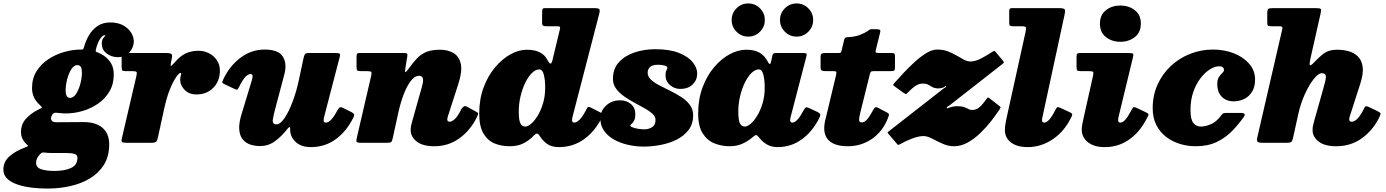

<svg xmlns="http://www.w3.org/2000/svg" viewBox="-152 -827 8028 1112"><path d="M-132.5 155Q-132.5 109 -96.5 77.8Q-60.5 46.5 -9 28Q13.5 19.5 10.5 17.2Q7.5 15 -5.5 1Q-30.5 -26.5 -30.5 -61Q-30.5 -108 -1 -140Q28.5 -172 69 -191.5Q91 -203 91.2 -204.8Q91.5 -206.5 75.5 -222Q55.5 -240 44.5 -263.8Q33.5 -287.5 33.5 -317Q33.5 -373 59.8 -414.8Q86 -456.5 128.2 -484.2Q170.5 -512 220 -526Q269.5 -540 316 -540H318.5Q325.5 -539.5 328.8 -542Q332 -544.5 334.5 -554Q344 -589.5 363 -622.2Q382 -655 412.5 -676Q443 -697 486.5 -697Q531 -697 561.2 -680.2Q591.5 -663.5 607.2 -638.2Q623 -613 623 -587Q623 -554 598.8 -525Q574.5 -496 530 -496Q494 -496 465.8 -517.2Q437.5 -538.5 437.5 -575Q437.5 -594 445 -604.5Q452.5 -615 457.2 -619Q462 -623 454 -623Q441 -623 426.2 -599.5Q411.5 -576 403.5 -540.5Q401.5 -531.5 402.5 -529.2Q403.5 -527 411 -524.5Q454 -508.5 480.5 -476Q507 -443.5 507 -396Q507 -340 482 -297.5Q457 -255 416 -226.8Q375 -198.5 326.2 -184.2Q277.5 -170 230 -170Q211 -170 189.5 -172.5Q175.5 -174.5 167.2 -174Q159 -173.5 151 -163Q143.5 -152 143.5 -140Q143.5 -132 150.5 -125.5Q157.5 -119 177 -119Q185.5 -119 206.8 -119.2Q228 -119.5 253.5 -119.5Q279 -119.5 301 -119.8Q323 -120 333 -120Q402.5 -120 441.5 -86.8Q480.5 -53.5 480.5 9Q480.5 78.5 450 127.2Q419.5 176 368.5 206.5Q317.5 237 254.2 251Q191 265 125.5 265Q6 265 -63.2 237Q-132.5 209 -132.5 155ZM228 -302Q228 -283.5 234 -271.8Q240 -260 254 -260Q273.5 -260 289 -284Q304.5 -308 313.5 -342.2Q322.5 -376.5 322.5 -408Q322.5 -427 316.5 -438.5Q310.5 -450 296 -450Q276.5 -450 261.2 -426.2Q246 -402.5 237 -368Q228 -333.5 228 -302ZM81 65Q70 76 63.5 88.2Q57 100.5 57 115Q56.5 142.5 85.8 152.8Q115 163 163.5 163Q222 163 259 146Q296 129 296.5 88Q297 70.5 280.5 64.8Q264 59 226 59H141.5Q125 59 111 57Q98.5 55.5 93.2 56.5Q88 57.5 81 65Z M569.5 -520H811Q830 -520 838.8 -515.5Q847.5 -511 843.5 -492L839 -469Q835.5 -451.5 836.5 -446.2Q837.5 -441 854 -459.5Q891 -502.5 923.5 -517.8Q956 -533 998.5 -533Q1029.5 -533 1057.8 -518.8Q1086 -504.5 1103.8 -478.8Q1121.5 -453 1121.5 -419Q1121.5 -357.5 1083.5 -318.8Q1045.5 -280 986 -280Q942 -280 916.5 -307.2Q891 -334.5 891.5 -365Q891.5 -379.5 894.5 -387.2Q897.5 -395 897.5 -400Q897.5 -405 893 -405Q885.5 -405 868.5 -381Q851.5 -357 832.2 -310Q813 -263 798 -193.5L763.5 -35Q759.5 -15.5 754 -7.8Q748.5 0 724.5 0H582.5Q561 0 555.5 -4.2Q550 -8.5 553.5 -25L638 -387Q642 -405 638.8 -410Q635.5 -415 613.5 -415H575.5Q559 -415 555.8 -419.8Q552.5 -424.5 552.5 -441V-499.5Q552.5 -511 555.5 -515.5Q558.5 -520 569.5 -520Z M1143 -371.5Q1180 -447.5 1242.5 -493.8Q1305 -540 1380.5 -540Q1461 -540 1486.2 -499Q1511.5 -458 1494.5 -395L1445.5 -210Q1432 -162 1428.2 -134.5Q1424.5 -107 1449 -107Q1471.5 -107 1496.2 -143.5Q1521 -180 1543 -238.8Q1565 -297.5 1579 -364L1605.5 -488Q1608.5 -502.5 1613 -511.2Q1617.5 -520 1635 -520H1786Q1808 -520 1814 -517.2Q1820 -514.5 1815.5 -497L1725.5 -151Q1722.5 -140 1722.5 -128.5Q1722.5 -117 1736 -117Q1764.5 -117 1801.5 -187Q1807 -197.5 1813.5 -203.2Q1820 -209 1832.5 -203L1876 -181.5Q1890.5 -175 1896.5 -168.8Q1902.5 -162.5 1895.5 -148Q1856 -67 1793 -21Q1730 25 1648.5 25Q1593.5 25 1561.2 -4.2Q1529 -33.5 1528.5 -75V-85Q1528.5 -91.5 1524.5 -90.8Q1520.5 -90 1514 -82Q1476.5 -34.5 1438.8 -7.8Q1401 19 1353.5 19Q1326.5 19 1300 11Q1273.5 3 1255 -18.2Q1236.5 -39.5 1233.5 -78.2Q1230.5 -117 1251 -179L1307.5 -365Q1311 -376.5 1310.8 -387.2Q1310.5 -398 1298.5 -398Q1285 -398 1269.2 -381.8Q1253.5 -365.5 1233 -324Q1225.5 -309.5 1221.8 -308Q1218 -306.5 1202 -314L1148 -339.5Q1133.5 -346.5 1135 -352Q1136.5 -357.5 1143 -371.5Z M1933 -520H2188.5Q2201.5 -520 2205.2 -516.2Q2209 -512.5 2207 -501L2195.5 -430Q2192.5 -411 2195.5 -409Q2198.5 -407 2212.5 -426Q2239.5 -464 2263.2 -489Q2287 -514 2318 -526.5Q2349 -539 2396.5 -539Q2441 -539 2473.8 -520.2Q2506.5 -501.5 2516.5 -458.2Q2526.5 -415 2502.5 -341L2442.5 -155Q2438.5 -142 2438.5 -136Q2438.5 -122 2451.5 -122Q2466 -122 2483.2 -138.5Q2500.5 -155 2521 -197Q2529 -207 2535.2 -210.8Q2541.5 -214.5 2553 -209L2600 -183Q2617.5 -175 2617.5 -169.2Q2617.5 -163.5 2609 -146.5Q2571.5 -71 2508 -25.5Q2444.5 20 2363.5 20Q2296 20 2261.2 -7.5Q2226.5 -35 2226.5 -73Q2226.5 -87.5 2229.2 -100.8Q2232 -114 2235.5 -125L2287.5 -310Q2302 -358 2297.2 -373Q2292.5 -388 2274 -388Q2251 -388 2228.8 -360.2Q2206.5 -332.5 2187.2 -283.5Q2168 -234.5 2154 -170.5L2122 -24Q2118.5 -8.5 2113 -4.2Q2107.5 0 2090 0H1941Q1915.5 0 1913 -6Q1910.5 -12 1915 -31L1997.5 -387Q2001.5 -405 1998.5 -410Q1995.5 -415 1972 -415H1936.5Q1921 -415 1917 -419.5Q1913 -424 1913 -439V-498Q1913 -512 1916.2 -516Q1919.5 -520 1933 -520Z M3333.5 -146Q3294 -66 3230.2 -20.5Q3166.5 25 3085 25Q3042.5 25 3016 5.8Q2989.5 -13.5 2973.5 -40Q2969 -48.5 2962.5 -52Q2954 -57 2940.5 -42.5Q2913.5 -14 2880 3Q2846.5 20 2799.5 20Q2752.5 20 2712.5 3.8Q2672.5 -12.5 2648 -53.8Q2623.5 -95 2623.5 -170Q2623.5 -252.5 2648.8 -320.2Q2674 -388 2715.2 -437Q2756.5 -486 2804.8 -512.5Q2853 -539 2899 -539Q2988.5 -539 3018 -480.5Q3028 -461 3035 -458.8Q3042 -456.5 3047 -476L3090.5 -656.5Q3093.5 -669 3090.2 -672Q3087 -675 3071.5 -675H3013Q2998.5 -675 2992.8 -678.8Q2987 -682.5 2987.5 -699.5L2988 -758.5Q2988 -771.5 2991 -775.8Q2994 -780 3005.5 -780H3286.5Q3313.5 -780 3318.8 -774.5Q3324 -769 3318.5 -747L3164 -151Q3161 -139 3161 -131Q3161 -117 3174 -117Q3189 -117 3207.2 -136.2Q3225.5 -155.5 3245.5 -196.5Q3251 -207 3255.8 -207.8Q3260.5 -208.5 3271.5 -203L3322 -177.5Q3336.5 -171 3338.5 -165.5Q3340.5 -160 3333.5 -146ZM3005.5 -320Q3005.5 -361.5 2998 -393.2Q2990.5 -425 2971.5 -425Q2950 -425 2929 -404.5Q2908 -384 2890.8 -349Q2873.5 -314 2863 -270.2Q2852.5 -226.5 2852.5 -180Q2852.5 -132 2861.8 -113Q2871 -94 2891 -94Q2905 -94 2924.2 -110.2Q2943.5 -126.5 2962 -156.8Q2980.5 -187 2993 -228.5Q3005.5 -270 3005.5 -320Z M3644.5 -132.5Q3644.5 -152 3626.8 -168.2Q3609 -184.5 3580.8 -200.2Q3552.5 -216 3521.2 -232.8Q3490 -249.5 3461.8 -269.5Q3433.5 -289.5 3415.8 -314Q3398 -338.5 3398 -370Q3398 -429.5 3433.2 -467.5Q3468.5 -505.5 3524.5 -523.8Q3580.5 -542 3643 -542Q3726.5 -542 3780.2 -520.5Q3834 -499 3860 -466.5Q3886 -434 3886 -401Q3886 -363.5 3859.8 -337.8Q3833.5 -312 3787 -312Q3754.5 -312 3728.5 -334.2Q3702.5 -356.5 3702.5 -390Q3702.5 -412 3707.8 -419.5Q3713 -427 3713 -436Q3713 -443.5 3695.8 -447.8Q3678.5 -452 3660 -452Q3627.5 -452 3613.2 -439.2Q3599 -426.5 3599 -406Q3599 -383.5 3618 -365.8Q3637 -348 3667 -332.5Q3697 -317 3730.8 -300.5Q3764.5 -284 3794.5 -264.5Q3824.5 -245 3843.5 -219.2Q3862.5 -193.5 3862.5 -159Q3862.5 -109 3836 -74.2Q3809.5 -39.5 3766.8 -18.2Q3724 3 3673.8 12.5Q3623.5 22 3576 22Q3530.5 22 3486 12Q3441.5 2 3405 -18.2Q3368.5 -38.5 3346.8 -69.2Q3325 -100 3325 -141Q3325 -184.5 3357.8 -215.2Q3390.5 -246 3439 -246Q3477.5 -246 3502.5 -224.2Q3527.5 -202.5 3527.5 -167Q3527.5 -140.5 3520.2 -127.8Q3513 -115 3505.8 -109.5Q3498.5 -104 3498.5 -99Q3498.5 -92.5 3524.8 -85.2Q3551 -78 3583 -78Q3603.5 -78 3624 -90Q3644.5 -102 3644.5 -132.5Z M4589.5 -136.5Q4550 -61 4488.8 -18Q4427.5 25 4352.5 25Q4317.5 25 4291.8 10.8Q4266 -3.5 4249.5 -24.5Q4242 -34 4236.5 -39.5Q4229 -46.5 4223.2 -44Q4217.5 -41.5 4204.5 -30.5Q4178.5 -8 4146 6Q4113.5 20 4073.5 20Q4028.5 20 3986.8 3.8Q3945 -12.5 3918.2 -53.8Q3891.5 -95 3891.5 -170Q3891.5 -252.5 3916.8 -320.2Q3942 -388 3983.2 -437Q4024.5 -486 4073.5 -512.5Q4122.5 -539 4170.5 -539Q4218 -539 4247.8 -521.5Q4277.5 -504 4295.5 -468.5Q4301 -457.5 4306 -456.2Q4311 -455 4315.5 -477L4321 -504Q4323 -513 4327.2 -516.5Q4331.5 -520 4345.5 -520H4498.5Q4516.5 -520 4519 -515.5Q4521.5 -511 4517.5 -497L4427.5 -151Q4424.5 -139 4424.5 -131Q4424.5 -117 4437 -117Q4464.5 -117 4501 -186Q4510 -203.5 4516.5 -205Q4523 -206.5 4537.5 -199.5L4578.5 -180.5Q4596.5 -172 4598.5 -164.5Q4600.5 -157 4589.5 -136.5ZM4277 -320Q4277 -361.5 4269.5 -393.2Q4262 -425 4243 -425Q4221.5 -425 4200.5 -404.5Q4179.5 -384 4162.2 -349Q4145 -314 4134.5 -270.2Q4124 -226.5 4124 -180Q4124 -132 4133.2 -113Q4142.5 -94 4162.5 -94Q4176.5 -94 4195.8 -110.2Q4215 -126.5 4233.5 -156.8Q4252 -187 4264.5 -228.5Q4277 -270 4277 -320ZM4461.5 -615Q4422 -615 4393.8 -643.2Q4365.5 -671.5 4365.5 -711Q4365.5 -751 4393.8 -779Q4422 -807 4461.5 -807Q4501.5 -807 4529.5 -779Q4557.5 -751 4557.5 -711Q4557.5 -671.5 4529.5 -643.2Q4501.5 -615 4461.5 -615ZM4181.5 -615Q4142 -615 4113.8 -643.2Q4085.5 -671.5 4085.5 -711Q4085.5 -751 4113.8 -779Q4142 -807 4181.5 -807Q4221.5 -807 4249.5 -779Q4277.5 -751 4277.5 -711Q4277.5 -671.5 4249.5 -643.2Q4221.5 -615 4181.5 -615Z M4631.5 -520H4702.5Q4717 -520 4719 -524Q4721 -528 4723.5 -539L4737 -596Q4739.5 -604.5 4743.2 -607.8Q4747 -611 4756.5 -611.5Q4801.5 -614 4829 -625Q4856.5 -636 4870.5 -645.5Q4880 -652.5 4884.2 -655Q4888.5 -657.5 4895 -657.8Q4901.5 -658 4916.5 -658Q4935 -658 4942 -655.2Q4949 -652.5 4945.5 -639L4921.5 -542Q4918 -528.5 4919.8 -524.2Q4921.5 -520 4937.5 -520H5009.5Q5020.5 -520 5026 -517.5Q5031.5 -515 5031.5 -503V-442Q5031.5 -425 5028.2 -420Q5025 -415 5007.5 -415H4907.5Q4895.5 -415 4891.8 -410.8Q4888 -406.5 4885.5 -396L4827.5 -162Q4824 -148 4823.8 -133Q4823.5 -118 4839.5 -118Q4855 -118 4870.5 -136Q4886 -154 4904.5 -189Q4910 -199 4915.5 -204Q4921 -209 4933.5 -202.5L4981.5 -177.5Q4995.5 -170.5 4996.5 -165.5Q4997.5 -160.5 4991.5 -145Q4961 -66 4898.5 -23Q4836 20 4758.5 20Q4679 20 4645 -17Q4611 -54 4626.5 -126L4690 -391Q4692.5 -402.5 4692 -408.8Q4691.5 -415 4675.5 -415H4630.5Q4616 -415 4608.2 -418.2Q4600.5 -421.5 4600.5 -437.5V-497.5Q4600.5 -514 4608.5 -517Q4616.5 -520 4631.5 -520Z M5029 -347.5Q5051 -372 5081.2 -404.5Q5111.5 -437 5145.5 -468Q5179.5 -499 5213 -519.5Q5246.5 -540 5275 -540Q5310.5 -540 5338 -529.5Q5365.5 -519 5388.2 -505.5Q5411 -492 5430.5 -481.5Q5450 -471 5469 -471Q5497.5 -471 5532.8 -489.8Q5568 -508.5 5593 -525.5Q5603 -532 5605.5 -532.5Q5608 -533 5615.5 -524.5L5653 -480Q5662.5 -469 5662 -465.5Q5661.5 -462 5649.5 -453L5358 -225Q5345.5 -215 5338 -210.8Q5330.5 -206.5 5331.5 -202.5Q5333 -197.5 5339.5 -201Q5346 -204.5 5360.5 -208Q5378 -212 5388.5 -212Q5417.5 -212 5432.5 -206.5Q5447.5 -201 5456.8 -195.5Q5466 -190 5477.5 -190Q5503.5 -190 5522 -207Q5540.5 -224 5562 -254.5Q5569 -264 5572 -262.5Q5575 -261 5583.5 -254L5635 -214Q5644 -207.5 5643.2 -204.5Q5642.5 -201.5 5636 -191.5Q5617.5 -163.5 5589.8 -127.5Q5562 -91.5 5527.2 -57.8Q5492.5 -24 5453.5 -2Q5414.5 20 5373 20Q5339.5 20 5307 5.2Q5274.5 -9.5 5246.2 -24.2Q5218 -39 5197 -39Q5169 -39 5130.8 -24.5Q5092.5 -10 5065.5 5.5Q5054.5 11.5 5051.8 12.5Q5049 13.5 5041 4L4995 -50Q4988.5 -57.5 4989 -59.8Q4989.5 -62 4997.5 -68L5308 -310.5Q5314.5 -316 5322 -320Q5329.5 -324 5327.5 -327.5Q5325.5 -331 5321 -326.2Q5316.5 -321.5 5307.5 -319Q5294.5 -315 5286.5 -315Q5262.5 -315 5249.5 -322Q5236.5 -329 5224.8 -336Q5213 -343 5192 -343Q5170.5 -343 5150.2 -329.5Q5130 -316 5110.5 -295.5Q5101 -286 5097.5 -283.2Q5094 -280.5 5081.5 -289L5035 -322.5Q5023.5 -331 5021.2 -333.8Q5019 -336.5 5029 -347.5Z M6013 -739 5886 -151Q5883 -139 5883 -131Q5883 -117 5895.5 -117Q5923.5 -117 5959 -188Q5966 -201.5 5970.2 -205.2Q5974.5 -209 5990 -202L6042 -178Q6053.5 -172.5 6056.8 -168.2Q6060 -164 6054.5 -152Q6015.5 -69 5947.5 -22Q5879.5 25 5799.5 25Q5738.5 25 5703.2 -2Q5668 -29 5668 -74Q5668 -88.5 5670.8 -107Q5673.5 -125.5 5677 -140L5787 -639Q5791 -656.5 5790.8 -665.8Q5790.5 -675 5766 -675H5718.5Q5703 -675 5698 -677.8Q5693 -680.5 5693 -696V-760.5Q5693 -772.5 5696.2 -776.2Q5699.5 -780 5711 -780H5981Q6012 -780 6015.2 -771Q6018.5 -762 6013 -739Z M6218.5 -690Q6218.5 -741 6253.2 -768Q6288 -795 6336.5 -795Q6385.5 -795 6420.5 -768Q6455.5 -741 6455.5 -690Q6455 -639 6420.2 -612Q6385.5 -585 6336.5 -585Q6288 -585 6253.2 -612Q6218.5 -639 6218.5 -690ZM6408.5 -490 6326.5 -151Q6324 -141 6324 -131Q6324 -117 6336.5 -117Q6364 -117 6398 -184Q6407 -201 6411 -205.2Q6415 -209.5 6434 -200.5L6486 -176Q6503.5 -168 6498.8 -158.2Q6494 -148.5 6486 -133.5Q6446.5 -59 6385.2 -17Q6324 25 6246 25Q6184.5 25 6148.8 -3.5Q6113 -32 6113 -77Q6113 -91.5 6116.8 -110Q6120.5 -128.5 6123 -140L6178 -386Q6182 -404.5 6179.5 -409.8Q6177 -415 6154.5 -415H6106.5Q6091 -415 6087 -419.2Q6083 -423.5 6083 -440V-499Q6083 -513.5 6087.8 -516.8Q6092.5 -520 6106.5 -520H6382.5Q6407.5 -520 6410.8 -515.2Q6414 -510.5 6408.5 -490Z M7117 -367Q7117 -323 7099.2 -295Q7081.5 -267 7053.2 -253.5Q7025 -240 6993 -240Q6951 -240 6924.2 -266.5Q6897.5 -293 6898 -343Q6898.5 -367 6908 -381.2Q6917.5 -395.5 6927.2 -404.5Q6937 -413.5 6937 -422Q6937 -431 6930.2 -437Q6923.5 -443 6907.5 -443Q6883.5 -443 6855.2 -425.2Q6827 -407.5 6801.2 -374.2Q6775.5 -341 6759.2 -294.5Q6743 -248 6743 -190Q6743 -134.5 6759.8 -114.2Q6776.5 -94 6802.5 -94Q6828.5 -94 6860.2 -107.2Q6892 -120.5 6917.5 -154.5Q6923.5 -163 6929.2 -168Q6935 -173 6950.5 -173H7033.5Q7067.5 -173 7052.5 -151Q7022.5 -108 6984.5 -68.8Q6946.5 -29.5 6895 -4.8Q6843.5 20 6772 20Q6726.5 20 6682.5 6.8Q6638.5 -6.5 6602.8 -33.5Q6567 -60.5 6545.5 -102Q6524 -143.5 6524 -200Q6524 -275 6552.2 -337.2Q6580.5 -399.5 6629.2 -445Q6678 -490.5 6741 -515.2Q6804 -540 6873.5 -540Q6939.5 -540 6994.8 -518Q7050 -496 7083.5 -457Q7117 -418 7117 -367Z M7834.5 -143.5Q7797 -69.5 7733.5 -24.8Q7670 20 7587 20Q7519.5 20 7484.8 -7.5Q7450 -35 7450 -73Q7450 -87.5 7452.8 -100.8Q7455.5 -114 7459 -125L7511 -310Q7525.5 -358 7527 -380.5Q7528.5 -403 7502.5 -403Q7484 -403 7457.5 -370.2Q7431 -337.5 7406 -283.2Q7381 -229 7366.5 -163.5L7337.5 -31Q7333.5 -11.5 7327.5 -5.8Q7321.5 0 7298 0H7166Q7137 0 7131.2 -5.8Q7125.5 -11.5 7130.5 -34L7273.5 -654Q7277 -668 7273.5 -671.5Q7270 -675 7252 -675H7210Q7195.5 -675 7191.5 -678.8Q7187.5 -682.5 7187.5 -698V-749Q7187.5 -771.5 7194 -775.8Q7200.5 -780 7222 -780H7468Q7493 -780 7497.2 -775.2Q7501.5 -770.5 7496.5 -749L7436.5 -483Q7430.5 -454.5 7434.8 -449.5Q7439 -444.5 7462.5 -469.5Q7487 -494.5 7505.2 -509.8Q7523.5 -525 7544 -532Q7564.5 -539 7595 -539Q7624.5 -539 7655.8 -531.2Q7687 -523.5 7710.2 -502.2Q7733.5 -481 7739.8 -442.2Q7746 -403.5 7726 -341L7666 -155Q7662 -142 7662 -136Q7662 -122 7676 -122Q7689.5 -122 7705 -135Q7720.5 -148 7739 -181Q7748 -197 7752.5 -206.8Q7757 -216.5 7777.5 -206.5L7818.5 -187Q7840 -177 7843 -171.2Q7846 -165.5 7834.5 -143.5Z"/></svg>

Font: Besley* Fatface
Style: Italic
Weight: 900
Italic angle: -13°
Designer: Owen Earl
Foundry: indestructible type*
Version: Version 3.000; ttfautohint (v1.8.3)